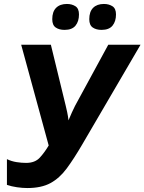

<svg xmlns="http://www.w3.org/2000/svg" viewBox="-20 -940 730 970"><path d="M118 10Q94 10 66 6Q38 2 15 -6V-136Q38 -125 63.5 -121Q89 -117 112 -117Q157 -117 181.5 -144Q206 -171 226 -205L87 -714H237L312 -406Q315 -394 319.5 -373Q324 -352 326 -332Q335 -353 343.5 -372.5Q352 -392 359 -405L527 -714H690L396 -211Q354 -139 317.5 -89.5Q281 -40 235 -15Q189 10 118 10ZM493 -789Q466 -789 448.5 -801Q431 -813 431 -843Q431 -881 450.5 -900.5Q470 -920 505 -920Q530 -920 548 -908.5Q566 -897 566 -867Q566 -832 548.5 -810.5Q531 -789 493 -789ZM306 -789Q279 -789 261.5 -801Q244 -813 244 -843Q244 -881 263.5 -900.5Q283 -920 318 -920Q343 -920 361 -908.5Q379 -897 379 -867Q379 -832 361.5 -810.5Q344 -789 306 -789Z"/></svg>

Font: Noto IKEA Latin
Style: Bold Italic
Weight: 700
Italic angle: -12°
Designer: Monotype Design Team
Foundry: Monotype Imaging Inc.
Version: Version 1.0